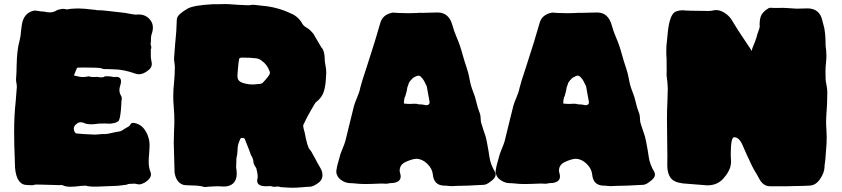

<svg xmlns="http://www.w3.org/2000/svg" viewBox="-20 -885 4098 935"><path d="M372.6 20.5Q344.7 24.4 324.7 24.4Q300.8 24.4 288.6 18.6Q282.7 15.6 277.3 15.6Q273.9 15.6 271 16.6L184.1 14.2Q171.4 13.7 158.7 13.7Q148.4 13.7 138.7 17.1Q124.5 16.1 112.8 16.1Q60.1 16.1 53.2 -69.3L51.8 -115.2Q48.8 -180.7 48.8 -246.6Q48.8 -319.8 56.6 -393.6L62 -461.9Q62 -471.2 60.1 -480.2Q58.1 -489.3 58.1 -497.1V-500.5Q61 -532.7 61 -565.4Q62.5 -642.6 75.2 -686.5Q81.1 -710 82.5 -734.4L85.9 -761.7Q94.7 -823.7 147 -833.5Q156.2 -833.5 167 -831.5Q181.2 -828.6 194.3 -828.6Q209 -824.7 221.7 -824.7Q239.3 -824.7 252.4 -832.5Q257.3 -836.4 268.1 -838.9L273.4 -839.8Q280.3 -841.8 287.6 -841.8Q296.4 -841.8 305.7 -838.9Q328.6 -843.8 358.9 -843.8Q390.1 -843.8 429.2 -838.4Q439.9 -838.4 452.1 -835.4Q475.1 -835.4 498.5 -832.5Q524.4 -830.1 587.9 -822.3Q634.8 -813.5 640.6 -813.5L654.8 -814.5Q688.5 -814.5 709 -791Q724.6 -773.9 724.6 -750.5Q724.6 -738.8 720.7 -725.6Q715.3 -712.4 715.3 -699.2Q715.3 -683.6 713.4 -668.5Q716.8 -662.1 716.8 -652.8Q716.8 -647.9 714.4 -645.5V-612.3Q714.4 -601.6 716.8 -591.1Q719.2 -580.6 719.2 -572.3Q719.2 -557.1 704.8 -544.9Q690.4 -532.7 678.5 -528.1Q666.5 -523.4 657.7 -523.4Q648.9 -523.4 639.6 -526.4Q579.6 -547.4 534.2 -547.4Q515.1 -547.4 495.6 -548.8L491.2 -548.3Q481.4 -548.3 471.2 -553.2Q454.1 -556.2 386.2 -556.2L358.4 -555.7Q356 -555.2 353.8 -551.3Q351.6 -547.4 346.9 -534.7Q342.3 -522 339.8 -517.6Q368.2 -509.8 383.8 -509.8Q394.5 -509.8 405.3 -512.2Q408.7 -513.2 412.6 -513.2Q420.4 -509.8 436 -509.8Q443.4 -509.8 453.1 -510.7Q466.3 -508.3 472.2 -508.3H476.6Q483.4 -508.3 490.7 -513.2Q495.6 -513.7 500.5 -513.7Q517.1 -513.7 535.6 -509.8Q541 -510.7 545.4 -510.7Q569.3 -510.7 569.3 -488.8Q569.3 -479 565.4 -467.8Q561.5 -456.5 561.5 -446.3Q561.5 -432.6 568.8 -419.9Q573.2 -413.6 573.2 -406.7Q570.8 -388.7 570.3 -370.6Q569.3 -349.1 566.4 -328.1Q563.5 -307.1 558.6 -296.9Q547.9 -288.1 534.7 -285.4Q521.5 -282.7 517.1 -282.7Q502 -282.7 489.3 -283.7Q475.6 -283.2 466.3 -283.2Q458.5 -283.2 450.2 -281.7Q439 -279.8 423.3 -279.8Q400.4 -279.8 386.7 -287.1Q379.4 -289.6 372.1 -289.6Q362.3 -289.6 353.5 -282.2Q339.4 -272 339.4 -258.8Q339.4 -252.9 341.8 -246.1Q346.2 -236.3 351.3 -235.4Q356.4 -234.4 360.4 -234.4Q367.2 -234.4 374.5 -233.2Q381.8 -231.9 390.6 -231.9Q406.7 -231.9 418.7 -230.7Q430.7 -229.5 438.5 -229.5Q452.6 -229.5 471.7 -231.9Q482.4 -232.4 485.8 -232.4L488.3 -231.9Q503.4 -232.4 522.9 -237.3Q542.5 -242.2 565.9 -245.6Q574.2 -249 583.7 -255.6Q593.3 -262.2 602.1 -266.4Q610.8 -270.5 617.2 -281.7Q620.1 -286.6 627.4 -286.6Q640.6 -286.6 657.2 -278.3Q669.9 -271.5 677.7 -262.2Q708.5 -225.6 708.5 -174.8Q708 -154.3 706.1 -133.3Q704.1 -115.2 704.1 -96.7Q704.1 -68.8 713.4 -45.9Q715.3 -40.5 715.3 -35.6Q715.3 -22.5 702.6 -9.8Q686 7.3 661.1 13.2Q648.9 12.7 636.7 9.3Q622.6 10.3 613.3 10.3Q604 10.3 595.7 14.6Q575.7 17.1 564.2 18.6Q552.7 20 549.8 20Q532.2 20 496.3 22Q460.4 23.9 438 23.9Q421.9 23.9 404.3 21Q400.9 19 396 19Q386.7 19 372.6 20.5Z M1404.8 29.3Q1389.2 29.3 1347.7 26.4Q1339.8 23.4 1330.6 23.4Q1324.7 23.4 1320.6 24.2Q1316.4 24.9 1314.5 24.9Q1310.1 24.9 1304.7 22.9Q1299.3 21 1293.9 21L1289.6 21.5L1274.9 22Q1232.4 22 1232.4 -4.9Q1232.4 -10.7 1234.4 -17.6L1234.9 -23.4Q1234.9 -42 1228 -66.4Q1213.9 -85.4 1213.9 -98.6Q1213.9 -104 1210.2 -114.3Q1206.5 -124.5 1203.1 -127.4Q1197.3 -144.5 1192.4 -156.7Q1182.1 -180.7 1173.8 -203.6Q1171.4 -212.9 1164.6 -212.9L1161.6 -212.4L1156.2 -213.9L1154.8 -213.4Q1148.4 -208.5 1144.5 -194.8Q1136.7 -176.3 1136.7 -152.3Q1136.7 -136.7 1131.3 -114.3Q1130.4 -96.2 1130.4 -83L1129.9 -67.4Q1132.3 -59.1 1132.3 -50.8L1132.8 -39.1Q1132.8 -7.8 1114.7 8.8Q1098.1 23.4 1069.8 23.4Q1063 23.4 1055.4 22.7Q1047.9 22 1039.6 22Q1028.8 22 1018.6 22.9Q1008.3 23.9 998.5 23.9L979.5 25.9Q971.7 25.9 965.3 22.9Q940.9 17.6 902.3 17.6Q888.2 17.6 874.5 15.6Q838.4 5.4 830.1 -44.4L826.2 -187.5Q826.2 -218.3 827.6 -249Q829.1 -272.5 829.1 -296.4Q829.1 -329.6 826.2 -363.3Q823.7 -389.6 823.7 -416Q823.7 -449.7 827.6 -482.9Q831.5 -522 831.5 -561.5Q831.1 -571.3 829.3 -581.1Q827.6 -590.8 827.6 -600.6Q827.6 -609.4 833 -671.4Q840.3 -743.7 840.3 -773.4Q840.3 -785.2 841.8 -794.4Q845.2 -814.9 893.1 -842.8Q922.9 -859.9 1021.5 -864.7L1031.7 -864.3Q1059.6 -865.2 1076.2 -865.2Q1088.9 -865.2 1094.7 -864.7Q1141.1 -860.8 1188 -859.4Q1196.8 -859.4 1205.6 -861.3L1209.5 -861.8Q1219.2 -861.8 1252 -857.4Q1328.1 -852.1 1397 -819.3Q1433.1 -804.7 1453.6 -767.6Q1460 -757.3 1473.1 -750.5Q1484.9 -743.2 1491.2 -736.8Q1508.3 -720.7 1511.7 -710.9L1544.9 -654.3Q1553.2 -646.5 1557.1 -631.1Q1561 -615.7 1561 -605.5Q1561 -584.5 1564.9 -567.1Q1568.8 -549.8 1568.8 -529.8L1567.4 -507.3Q1566.4 -474.1 1558.1 -442.9Q1549.8 -411.6 1520 -388.2Q1519 -387.2 1517.3 -386.2Q1515.6 -385.3 1500 -357.9Q1477.1 -319.8 1458.5 -279.8Q1456.5 -275.9 1456.5 -271Q1456.5 -264.2 1463.4 -240.7Q1477.1 -167.5 1488.3 -157.2Q1494.1 -151.9 1510.3 -121.1Q1526.4 -90.3 1539.6 -67.9Q1550.3 -50.8 1550.3 -32.7Q1550.3 -6.8 1526.9 7.8Q1504.4 24.4 1488.3 24.4Q1476.1 24.4 1450.7 26.9Q1425.3 29.3 1404.8 29.3ZM1209 -473.6Q1220.7 -473.6 1233.9 -475.6Q1251.5 -475.6 1258.8 -481Q1293.5 -518.6 1293.9 -526.9L1294.4 -531.2Q1294.4 -534.7 1293 -537.6Q1280.3 -572.3 1253.9 -589.4Q1242.7 -599.1 1227.1 -601.1Q1201.2 -604.5 1160.2 -604.5Q1152.3 -604.5 1147.2 -602.3Q1142.1 -600.1 1137.2 -530.8Q1136.2 -522.9 1136.2 -516.6Q1136.2 -499 1144 -492.2Q1149.4 -484.4 1171.9 -478.5Q1189.5 -473.6 1209 -473.6Z M2178.2 21.5Q2171.9 21.5 2164.6 20.5Q2154.3 19 2142.6 19Q2092.8 17.6 2087.9 -35.2Q2085 -64 2061 -87.2Q2037.1 -110.4 2009.3 -111.8Q1989.7 -111.8 1956.1 -96.7Q1926.3 -83.5 1926.3 -53.7Q1926.3 -49.8 1927.2 -46.4Q1931.2 -34.7 1931.2 -25.9Q1931.2 1 1895.5 5.9Q1879.9 5.9 1862.8 9.8Q1850.1 8.8 1837.9 8.8Q1818.4 8.8 1786.1 10.7L1754.4 11.2Q1737.3 11.2 1731 10.3Q1694.8 6.8 1685.1 6.8Q1669.4 6.8 1652.8 -1.5Q1626 -14.2 1618.7 -39.6Q1617.7 -44.4 1617.7 -49.3Q1617.7 -56.2 1619.6 -63Q1619.6 -71.3 1638.2 -135.7Q1643.1 -149.9 1648.9 -163.1Q1656.2 -179.7 1661.6 -197.3Q1672.4 -239.3 1682.1 -281.2Q1692.4 -325.7 1704.1 -370.1Q1710 -389.6 1718.3 -408.2Q1731 -438 1734.4 -457.5Q1737.8 -474.6 1767.1 -563Q1809.1 -691.4 1831.1 -770Q1841.8 -814.9 1893.6 -823.7Q1902.3 -823.7 1921.9 -821.8L1966.8 -820.8L1995.6 -821.3Q2004.9 -821.3 2012.9 -822Q2021 -822.8 2025.9 -822.8L2035.6 -822.3Q2042 -822.3 2067.4 -823.2Q2092.8 -824.2 2111.8 -824.2Q2166 -824.2 2183.1 -762.2Q2191.4 -731.9 2204.1 -702.6Q2220.2 -666.5 2233.9 -615.2Q2242.2 -585 2252.4 -555.7Q2261.7 -528.3 2266.6 -500.5Q2272 -468.3 2283.2 -440.7Q2294.4 -413.1 2300.3 -386Q2306.2 -358.9 2316.4 -334Q2320.3 -323.2 2320.6 -310.5Q2320.8 -297.9 2322.8 -288.1Q2328.6 -268.1 2335.4 -248.5Q2346.2 -219.7 2348.6 -204.6Q2349.1 -198.7 2351.6 -189.9Q2358.9 -152.8 2363.8 -118.7Q2368.7 -84.5 2390.6 -47.4Q2393.6 -41 2393.6 -34.7Q2393.6 -17.6 2367.7 0Q2348.6 15.1 2335 15.1Q2325.2 15.1 2290 17.3Q2254.9 19.5 2235.8 19.5Q2219.7 19.5 2210 20Q2191.4 21.5 2178.2 21.5ZM2054.7 -372.6Q2072.3 -372.6 2072.3 -387.7Q2072.3 -391.1 2071.3 -392.6L2058.1 -465.3L2050.3 -480.5Q2042 -500 2027.8 -512.7Q2022.5 -516.6 2018.1 -516.6Q2009.3 -516.6 1992.2 -506.3Q1988.8 -502.4 1985.4 -499.5Q1984.4 -498.5 1983.4 -497.1Q1982.4 -495.6 1980.5 -494.6Q1969.7 -481.4 1969.7 -476.1L1962.9 -457Q1962.9 -446.8 1953.6 -416Q1948.2 -410.6 1946.8 -380.9Q1961.9 -378.9 1976.6 -378.9L1999.5 -379.9Q2012.2 -379.9 2018.6 -377Q2034.7 -377 2049.3 -374Q2051.3 -372.6 2054.7 -372.6Z M2954.1 21.5Q2947.8 21.5 2940.4 20.5Q2930.2 19 2918.5 19Q2868.7 17.6 2863.8 -35.2Q2860.8 -64 2836.9 -87.2Q2813 -110.4 2785.2 -111.8Q2765.6 -111.8 2731.9 -96.7Q2702.1 -83.5 2702.1 -53.7Q2702.1 -49.8 2703.1 -46.4Q2707 -34.7 2707 -25.9Q2707 1 2671.4 5.9Q2655.8 5.9 2638.7 9.8Q2626 8.8 2613.8 8.8Q2594.2 8.8 2562 10.7L2530.3 11.2Q2513.2 11.2 2506.8 10.3Q2470.7 6.8 2460.9 6.8Q2445.3 6.8 2428.7 -1.5Q2401.9 -14.2 2394.5 -39.6Q2393.6 -44.4 2393.6 -49.3Q2393.6 -56.2 2395.5 -63Q2395.5 -71.3 2414.1 -135.7Q2418.9 -149.9 2424.8 -163.1Q2432.1 -179.7 2437.5 -197.3Q2448.2 -239.3 2458 -281.2Q2468.3 -325.7 2480 -370.1Q2485.8 -389.6 2494.1 -408.2Q2506.8 -438 2510.3 -457.5Q2513.7 -474.6 2543 -563Q2585 -691.4 2606.9 -770Q2617.7 -814.9 2669.4 -823.7Q2678.2 -823.7 2697.8 -821.8L2742.7 -820.8L2771.5 -821.3Q2780.8 -821.3 2788.8 -822Q2796.9 -822.8 2801.8 -822.8L2811.5 -822.3Q2817.9 -822.3 2843.3 -823.2Q2868.7 -824.2 2887.7 -824.2Q2941.9 -824.2 2959 -762.2Q2967.3 -731.9 2980 -702.6Q2996.1 -666.5 3009.8 -615.2Q3018.1 -585 3028.3 -555.7Q3037.6 -528.3 3042.5 -500.5Q3047.9 -468.3 3059.1 -440.7Q3070.3 -413.1 3076.2 -386Q3082 -358.9 3092.3 -334Q3096.2 -323.2 3096.4 -310.5Q3096.7 -297.9 3098.6 -288.1Q3104.5 -268.1 3111.3 -248.5Q3122.1 -219.7 3124.5 -204.6Q3125 -198.7 3127.4 -189.9Q3134.8 -152.8 3139.6 -118.7Q3144.5 -84.5 3166.5 -47.4Q3169.4 -41 3169.4 -34.7Q3169.4 -17.6 3143.6 0Q3124.5 15.1 3110.8 15.1Q3101.1 15.1 3065.9 17.3Q3030.8 19.5 3011.7 19.5Q2995.6 19.5 2985.8 20Q2967.3 21.5 2954.1 21.5ZM2830.6 -372.6Q2848.1 -372.6 2848.1 -387.7Q2848.1 -391.1 2847.2 -392.6L2834 -465.3L2826.2 -480.5Q2817.9 -500 2803.7 -512.7Q2798.3 -516.6 2793.9 -516.6Q2785.2 -516.6 2768.1 -506.3Q2764.6 -502.4 2761.2 -499.5Q2760.3 -498.5 2759.3 -497.1Q2758.3 -495.6 2756.3 -494.6Q2745.6 -481.4 2745.6 -476.1L2738.8 -457Q2738.8 -446.8 2729.5 -416Q2724.1 -410.6 2722.7 -380.9Q2737.8 -378.9 2752.4 -378.9L2775.4 -379.9Q2788.1 -379.9 2794.4 -377Q2810.5 -377 2825.2 -374Q2827.1 -372.6 2830.6 -372.6Z M3814.5 22H3729.5Q3695.3 22 3675.3 -18.1Q3667.5 -33.2 3658.2 -47.9Q3644 -70.3 3616.7 -131.3Q3606.9 -154.3 3596.7 -176.8Q3580.1 -216.8 3555.2 -216.8Q3538.6 -216.8 3538.6 -132.8Q3538.6 -115.2 3540 -97.2Q3540 -60.1 3508.3 -22.5Q3478 17.6 3424.3 17.6Q3364.7 12.2 3306.2 8.3Q3260.7 2.9 3245.1 -19.8Q3229.5 -42.5 3229.5 -79.6L3230 -124Q3230 -163.6 3229 -203.1Q3228 -255.9 3228 -309.1Q3228 -347.2 3230 -385.7Q3231.4 -419.4 3231.9 -453.1Q3231.4 -482.9 3226.6 -513.2L3226.1 -523.9L3226.6 -537.1L3226.1 -599.1Q3224.6 -617.7 3224.6 -635.7Q3224.6 -664.1 3228.5 -691.9L3231 -717.3Q3239.7 -816.9 3271.5 -829.1Q3287.6 -835 3302.7 -835Q3309.6 -835 3316.9 -834Q3329.1 -832.5 3407.7 -832L3427.7 -831.5Q3441.9 -831.5 3454.6 -834.5Q3460.9 -835.9 3467.8 -835.9Q3485.4 -835.9 3503.9 -825.2Q3529.3 -810.5 3542.5 -789.1Q3573.7 -736.8 3609.9 -684.1Q3625.5 -661.1 3641.1 -637.2L3643.6 -649.4Q3662.1 -693.4 3664.8 -705.8Q3667.5 -718.3 3673.6 -733.9Q3679.7 -749.5 3679.7 -755.4L3679.2 -768.1Q3679.2 -786.1 3683.6 -801.3Q3691.9 -827.6 3724.1 -845.7Q3727.5 -847.2 3733.4 -847.2Q3736.3 -847.2 3740.7 -846.7Q3745.1 -846.2 3758.8 -846.2L3794.9 -846.7Q3814.5 -845.2 3822.8 -845.2Q3831.1 -845.2 3840.3 -844Q3849.6 -842.8 3859.4 -842.8Q3887.7 -842.8 3914.6 -844.2Q3971.2 -842.3 3983.9 -787.6Q3986.3 -776.9 3989.7 -765.6Q4000.5 -733.4 4000.5 -662.1Q4004.4 -637.2 4004.4 -613.8Q4004.4 -595.7 4002.2 -576.7Q4000 -557.6 4000 -537.6L4000.5 -501.5Q4000.5 -492.2 4004.4 -473.6Q4008.3 -455.1 4008.8 -436.5Q4008.8 -378.4 4003.9 -320.3Q4002.9 -306.6 4002.9 -292.5Q4002.9 -272.9 4004.4 -254.2Q4005.9 -235.4 4005.9 -217.3Q4005.9 -184.1 4002.4 -150.4Q4000.5 -131.3 3999.5 -112.3Q3999 -103 3997.6 -94.2Q3995.1 -82 3995.1 -69.3Q3993.7 -42 3972.4 -11.5Q3951.2 19 3919.4 19Q3885.7 21 3852.1 21Q3833.5 21 3814.5 22Z"/></svg>

Font: Kaph
Style: Regular
Weight: 400
Designer: GGBotNet
Foundry: f0n7.com
Version: 1.10